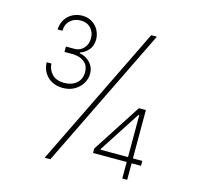

<svg xmlns="http://www.w3.org/2000/svg" viewBox="-103 -817 951 925"><g transform="rotate(15 372.0 -354.0)"><path d="M541 -703.1H569.3L226.1 0H197.8ZM87.9 -446.8H111.8Q113.8 -415 134.8 -393.8Q155.8 -372.6 194.8 -372.6Q232.4 -372.6 255.9 -392.8Q279.3 -413.1 279.3 -447.8Q279.3 -478 262.9 -493.4Q246.6 -508.8 229 -512.9Q211.4 -517.1 201.2 -517.1H158.2V-543.9H201.2Q228 -543.9 246.3 -563.5Q264.6 -583 264.6 -613.3Q264.6 -643.6 245.8 -663.6Q227.1 -683.6 195.3 -683.6Q163.1 -683.6 142.6 -663.8Q122.1 -644 122.6 -613.3L98.1 -612.8Q99.1 -641.6 112.8 -663.3Q126.5 -685.1 148.7 -696.5Q170.9 -708 196.3 -708Q225.1 -708 246.6 -694.3Q268.1 -680.7 279.1 -658.9Q290 -637.2 290 -614.7Q290 -583 273.2 -562.7Q256.3 -542.5 231 -533.7V-529.8Q261.7 -524.9 283.2 -502.2Q304.7 -479.5 304.7 -446.3Q304.7 -422.4 291.3 -399.4Q277.8 -376.5 252.7 -361.8Q227.5 -347.2 194.3 -347.2Q165.5 -347.2 141.8 -358.9Q118.2 -370.6 103.8 -393.1Q89.4 -415.5 87.9 -446.8ZM417 -104.5 574.7 -348.1H601.6L448.2 -111.3V-106.9H656.2V-82.5H417ZM597.7 -348.1V-315.4H575.7V-348.1ZM609.4 -348.1V0H585V-348.1Z"/></g></svg>

Font: Wand UI Pro
Style: Regular
Weight: 400
Designer: Andreas Faust
Version: Version 1.003;FEAKit 1.0